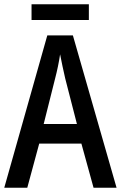

<svg xmlns="http://www.w3.org/2000/svg" viewBox="-20 -881 567 901"><path d="M397 -861H128V-787H397ZM419 0H527L322 -715H202L0 0H108L164 -207H362ZM286 -513 341 -299H185L239 -514C248 -548 257 -591 262 -626C268 -594 278 -548 286 -513Z"/></svg>

Font: Noto Sans Thai Cond Med
Style: Regular
Weight: 500
Width: 3
Designer: Monotype Design Team
Foundry: Monotype Imaging Inc.
Version: Version 2.002